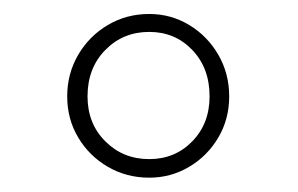

<svg xmlns="http://www.w3.org/2000/svg" viewBox="-20 -740 422 272"><path d="M75.2 -603.5Q75.2 -635.7 90.8 -662.4Q106.4 -689 132.8 -704.6Q159.2 -720.2 191.4 -720.2Q222.2 -720.2 248 -704.6Q273.9 -689 289.3 -662.4Q304.7 -635.7 304.7 -603.5Q304.7 -571.3 289.3 -545.2Q273.9 -519 248 -503.7Q222.2 -488.3 191.4 -488.3Q159.2 -488.3 132.8 -503.7Q106.4 -519 90.8 -545.2Q75.2 -571.3 75.2 -603.5ZM104 -603.5Q104 -564.9 129.2 -539.8Q154.3 -514.6 191.4 -514.6Q228 -514.6 252.4 -539.8Q276.9 -564.9 276.9 -603.5Q276.9 -643.6 252.4 -669.2Q228 -694.8 191.4 -694.8Q154.3 -694.8 129.2 -669.2Q104 -643.6 104 -603.5Z"/></svg>

Font: Roboto Condensed Thin
Style: Regular
Weight: 250
Width: 3
Designer: Christian Robertson
Foundry: Google
Version: Version 3.009; 2024